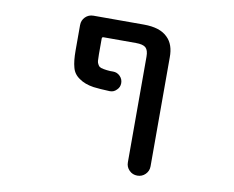

<svg xmlns="http://www.w3.org/2000/svg" viewBox="-80 -650 1160 952"><g transform="rotate(10 500.0 -174.5)"><path d="M610.4 140.6V-391.6Q610.4 -423.8 596.7 -436.5Q583 -449.2 546.9 -449.2H383.8Q376 -449.2 376 -441.4V-362.3Q376 -339.8 377 -329.1Q377.9 -319.3 382.8 -311.5Q386.7 -303.7 391.6 -300.8Q396.5 -296.9 412.1 -293.9Q427.7 -291 445.3 -290Q452.1 -290 460 -290Q480.5 -290 495.1 -275.4Q509.8 -260.7 509.8 -240.2Q509.8 -219.7 495.1 -206.1Q481.4 -191.4 461.9 -191.4Q460.9 -191.4 460 -191.4Q409.2 -193.4 377.9 -197.3Q333 -204.1 304.7 -224.6Q275.4 -244.1 267.6 -276.4Q258.8 -307.6 258.8 -360.4V-488.3Q258.8 -512.7 275.4 -529.3Q292 -545.9 316.4 -545.9H570.3Q652.3 -545.9 690.4 -506.8Q725.6 -472.7 724.6 -407.2V140.6Q724.6 164.1 708 180.7Q691.4 197.3 667.5 197.3Q643.6 197.3 627 180.7Q610.4 164.1 610.4 140.6Z"/></g></svg>

Font: Rounded Mgen+ 1m medium
Style: Regular
Weight: 500
Designer: [Source Han Sans]
Ryoko NISHIZUKA  (kana & ideographs); Paul D. Hunt (Latin, Greek & Cyrillic); Wenlong ZHANG  (bopomofo
Version: Version 1.059.20150602